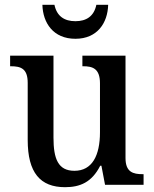

<svg xmlns="http://www.w3.org/2000/svg" viewBox="-20 -767 639 797"><path d="M293 -606C384 -606 427 -672 429 -747H380C370 -699 338 -679 293 -679C248 -679 216 -699 206 -747H156C158 -672 201 -606 293 -606ZM250 10C312 10 361 -10 396 -79H401L416 0H576V-44H572C533 -44 501 -52 501 -111V-536H322V-492H325C364 -492 395 -483 395 -421V-218C395 -122 363 -58 289 -58C221 -58 202 -108 202 -196V-536H22V-492H25C67 -492 95 -482 95 -423V-186C95 -50 147 10 250 10Z"/></svg>

Font: Noto Serif Myanmar SemiCondensed Medium
Style: Regular
Weight: 500
Width: 4
Designer: Ben Mitchell and the Monotype Design Team
Foundry: Monotype Imaging Inc.
Version: Version 2.106